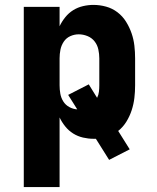

<svg xmlns="http://www.w3.org/2000/svg" viewBox="-20 -558 640 783"><path d="M77 205V-530H223V-451Q232 -470 246 -487.5Q260 -505 278.5 -516.5Q297 -528 318.5 -533Q340 -538 361 -538Q387 -538 412.5 -531Q438 -524 459 -508Q480 -492 494 -469.5Q508 -447 516.5 -422.5Q525 -398 528 -372Q531 -346 531 -320V-210Q531 -184 528 -158.5Q525 -133 517 -108.5Q509 -84 495.5 -62Q482 -40 462 -24L509 51L425 94L371 8Q368 8 366 8Q364 8 361 8Q340 8 318.5 3Q297 -2 278.5 -13.5Q260 -25 246 -42.5Q232 -60 223 -79V205ZM295 -112 258 -171 342 -214 376 -159Q382 -171 383.5 -184Q385 -197 385 -210V-320Q385 -338 381 -356.5Q377 -375 365.5 -389.5Q354 -404 336.5 -411Q319 -418 301 -418Q283 -418 266.5 -410.5Q250 -403 240 -388Q230 -373 226.5 -355.5Q223 -338 223 -320V-210Q223 -193 226 -176Q229 -159 238 -144.5Q247 -130 262.5 -121.5Q278 -113 295 -112Z"/></svg>

Font: Iosevka Curly Heavy Extended
Style: Regular
Weight: 900
Width: 7
Monospace: yes
Designer: Belleve Invis
Foundry: Belleve Invis
Version: Version 11.1.0; ttfautohint (v1.8.3)